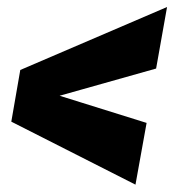

<svg xmlns="http://www.w3.org/2000/svg" viewBox="-20 -510 486 535"><path d="M357.5 4.5 388.5 -167.5 87.5 -261.5 81.5 -225 415 -319 445.5 -490.5 36.5 -315 11.5 -171Z"/></svg>

Font: Anybody UltraCondensed Thin ExtraBold
Style: Italic
Weight: 800
Italic angle: -10°
Version: Version 1.111